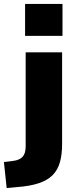

<svg xmlns="http://www.w3.org/2000/svg" viewBox="-62 -767 401 980"><path d="M66 -584V-747H257V-584ZM-28 193 -42 60 7 54Q38 50 53.5 33Q69 16 69 -19V-500H255V-32Q255 21 244 60.5Q233 100 207 126.5Q181 153 136.5 168Q92 183 24 188Z"/></svg>

Font: Nunito Sans 9pt Black
Style: Regular
Weight: 900
Version: Version 3.101;gftools[0.9.27]